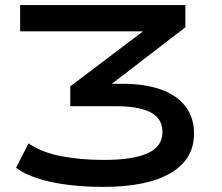

<svg xmlns="http://www.w3.org/2000/svg" viewBox="-20 -725 872 754"><path d="M385 9Q314 9 248.5 1Q183 -7 129.5 -24Q76 -41 43 -66L92 -162Q145 -126 221 -111.5Q297 -97 388 -97Q503 -97 560.5 -123.5Q618 -150 618 -206Q618 -244 595 -266.5Q572 -289 531 -298.5Q490 -308 436 -308H256V-386L596 -643L603 -602H59V-705H708V-618L374 -361L365 -396H459Q549 -396 612 -373.5Q675 -351 708.5 -307Q742 -263 742 -201Q742 -99 649.5 -45Q557 9 385 9Z"/></svg>

Font: Nunito Sans 7pt Expanded SemiBold
Style: Regular
Weight: 600
Width: 7
Designer: Vernon Adams
Foundry: Vernon Adams
Version: Version 3.101;gftools[0.9.27]